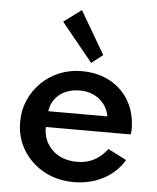

<svg xmlns="http://www.w3.org/2000/svg" viewBox="-57 -875 768 939"><g transform="rotate(5 327.0 -405.0)"><path d="M340.5 16Q258.5 16 193.8 -19.5Q129 -55 91.2 -116.5Q53.5 -178 53.5 -255Q53.5 -312 75 -361.5Q96.5 -411 134.5 -448.5Q172.5 -486 223 -507Q273.5 -528 332 -528Q412 -528 472.2 -495Q532.5 -462 566.2 -403Q600 -344 600 -265.5Q600 -259 599.5 -254.8Q599 -250.5 597.5 -240.5H180.5Q180.5 -194 201.5 -158.8Q222.5 -123.5 260.2 -103.8Q298 -84 347 -84Q393.5 -84 429.8 -102.8Q466 -121.5 495.5 -160L586 -113.5Q549.5 -52.5 484.8 -18.2Q420 16 340.5 16ZM186 -318.5H476.5Q470 -353.5 450 -379Q430 -404.5 399.5 -418.8Q369 -433 331.5 -433Q292 -433 261 -419Q230 -405 210.5 -379.5Q191 -354 186 -318.5ZM374.5 -572 220.5 -761 307 -825.5 430 -615.5Z"/></g></svg>

Font: Spartan Thin SemiBold
Style: Regular
Weight: 600
Version: Version 1.004